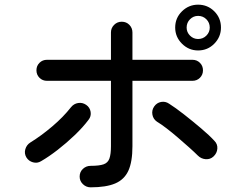

<svg xmlns="http://www.w3.org/2000/svg" viewBox="-20 -817 1040 822"><path d="M368 -15Q349 -15 335 -28.5Q321 -42 321 -61Q321 -81 335 -94Q349 -107 368 -107Q405 -107 423.5 -113.5Q442 -120 448.5 -138.5Q455 -157 455 -191V-471H181Q162 -471 149 -484Q136 -497 136 -516Q136 -535 149 -548Q162 -561 181 -561H455V-678Q455 -697 468.5 -710.5Q482 -724 501 -724Q521 -724 534 -710.5Q547 -697 547 -678V-561H804Q823 -561 836 -548Q849 -535 849 -516Q849 -497 836 -484Q823 -471 804 -471H547V-191Q547 -124 529.5 -86Q512 -48 473 -31.5Q434 -15 368 -15ZM828 -601Q788 -601 759 -630Q730 -659 730 -699Q730 -740 759 -768.5Q788 -797 828 -797Q869 -797 897.5 -768.5Q926 -740 926 -699Q926 -659 897.5 -630Q869 -601 828 -601ZM156 -127Q140 -117 121.5 -122Q103 -127 93 -143Q83 -160 88.5 -178.5Q94 -197 110 -207Q157 -236 204 -276Q251 -316 284 -358Q296 -373 314.5 -376Q333 -379 349 -368Q365 -357 368 -338Q371 -319 359 -304Q335 -272 300 -238.5Q265 -205 227 -175.5Q189 -146 156 -127ZM894 -147Q880 -134 860.5 -135.5Q841 -137 827 -151Q812 -166 789 -186.5Q766 -207 741 -228.5Q716 -250 692.5 -268Q669 -286 652 -296Q636 -307 632.5 -326Q629 -345 640 -361Q651 -377 669.5 -380.5Q688 -384 704 -373Q731 -356 768 -327Q805 -298 841 -267.5Q877 -237 898 -214Q912 -200 910.5 -180.5Q909 -161 894 -147ZM828 -650Q849 -650 863.5 -664.5Q878 -679 878 -699Q878 -720 863.5 -734.5Q849 -749 828 -749Q808 -749 793.5 -734.5Q779 -720 779 -699Q779 -679 793.5 -664.5Q808 -650 828 -650Z"/></svg>

Font: Zen Maru Gothic Medium
Style: Regular
Weight: 500
Designer: Yoshimichi Ohira
Foundry: Positype
Version: Version 1.001